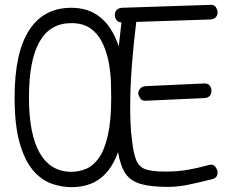

<svg xmlns="http://www.w3.org/2000/svg" viewBox="-20 -684 974 789"><path d="M273 85Q231 85 190 70Q149 55 115 15Q81 -25 60.5 -97.5Q40 -170 40 -284Q40 -467 99.5 -559.5Q159 -652 273 -652Q346 -652 394.5 -611Q443 -570 468 -493Q471 -517 473.5 -542Q476 -567 479 -592Q465 -592 458 -603Q451 -614 452 -623Q452 -635 459.5 -643Q467 -651 481 -652L844 -664Q861 -665 867.5 -654Q874 -643 874 -631Q874 -621 866.5 -613Q859 -605 845 -604L540 -594Q530 -515 522.5 -422.5Q515 -330 515 -246Q515 -209 516.5 -175Q518 -141 522 -112Q528 -54 540 -25.5Q552 3 579 12Q606 21 657 21Q683 21 705.5 19.5Q728 18 759 12.5Q790 7 839 -6Q856 -11 865 1.5Q874 14 874 25Q874 38 867 44.5Q860 51 849 53Q794 67 751.5 75.5Q709 84 672 84Q600 84 558.5 72Q517 60 496 29.5Q475 -1 465 -59Q440 12 393 48.5Q346 85 273 85ZM273 22Q305 22 334.5 9.5Q364 -3 387 -36Q410 -69 423.5 -129Q437 -189 437 -284Q437 -305 436 -342Q435 -379 428 -421Q421 -463 404 -501.5Q387 -540 355.5 -564.5Q324 -589 273 -589Q99 -589 99 -284Q99 -132 143.5 -55Q188 22 273 22ZM579 -270Q564 -269 557 -279Q550 -289 548 -299Q548 -311 556 -320Q564 -329 578 -330L818 -341Q834 -342 841.5 -332.5Q849 -323 849 -312Q849 -283 820 -281Z"/></svg>

Font: Hachi Maru Pop
Style: Regular
Weight: 400
Designer: Nontynet
Foundry: Nontynet
Version: Version 1.300